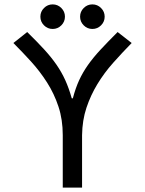

<svg xmlns="http://www.w3.org/2000/svg" viewBox="-20 -855 661 875"><path d="M266 -239Q266 -310 246.5 -369Q227 -428 194.5 -479Q162 -530 122 -574Q82 -618 41 -659L104 -709Q149 -665 181.5 -629.5Q214 -594 237.5 -560Q261 -526 277.5 -489.5Q294 -453 307 -407H312Q324 -453 340.5 -489Q357 -525 381 -559Q405 -593 438 -628.5Q471 -664 516 -709L580 -659Q536 -614 495.5 -568.5Q455 -523 424 -472Q393 -421 374 -364Q355 -307 354 -239V0H266ZM164 -779Q164 -802 180.5 -818.5Q197 -835 220 -835Q243 -835 259.5 -818.5Q276 -802 276 -779Q276 -756 259.5 -739.5Q243 -723 220 -723Q197 -723 180.5 -739.5Q164 -756 164 -779ZM345 -779Q345 -802 361.5 -818.5Q378 -835 401 -835Q424 -835 440.5 -818.5Q457 -802 457 -779Q457 -756 440.5 -739.5Q424 -723 401 -723Q378 -723 361.5 -739.5Q345 -756 345 -779Z"/></svg>

Font: Rising Sun
Style: Regular
Weight: 400
Designer: Matt McInerney, Pablo Impallari, Rodrigo Fuenzalida (Raleway font), Stephen Hutchings (Greek), Cristiano Sobral (main ch
Foundry: The Rising Sun Project Authors
Version: Version 4.327; ttfautohint (v1.8.4.7-5d5b-dirty)